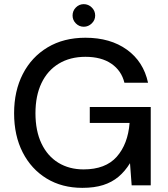

<svg xmlns="http://www.w3.org/2000/svg" viewBox="-20 -894 808 926"><path d="M377 12Q279 12 205 -33Q131 -78 89.5 -159Q48 -240 48 -348Q48 -455 90 -537Q132 -619 209.5 -665.5Q287 -712 392 -712Q512 -712 592 -654.5Q672 -597 694 -495H580Q566 -553 517.5 -586.5Q469 -620 392 -620Q318 -620 263.5 -587Q209 -554 180 -493Q151 -432 151 -348Q151 -263 180 -202Q209 -141 261.5 -109Q314 -77 383 -77Q489 -77 543 -138Q597 -199 605 -301H413V-378H707V0H615L607 -107Q583 -68 551.5 -41.5Q520 -15 477.5 -1.5Q435 12 377 12ZM384 -765Q362 -765 346 -781Q330 -797 330 -819Q330 -842 346 -858Q362 -874 384 -874Q406 -874 422.5 -858Q439 -842 439 -819Q439 -797 422.5 -781Q406 -765 384 -765Z"/></svg>

Font: DM Sans 10pt Medium
Style: Regular
Weight: 500
Version: Version 4.004;gftools[0.9.30]